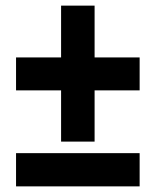

<svg xmlns="http://www.w3.org/2000/svg" viewBox="-20 -662 553 682"><path d="M316 -458H476V-341H316V-159H197V-341H37V-458H197V-642H316ZM37 0V-118H476V0Z"/></svg>

Font: Noto Sans Condensed ExtraBold
Style: Regular
Weight: 800
Width: 3
Designer: Monotype Design Team
Foundry: Monotype Imaging Inc.
Version: Version 2.013; ttfautohint (v1.8.4.7-5d5b)